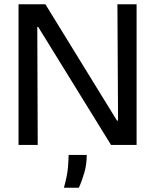

<svg xmlns="http://www.w3.org/2000/svg" viewBox="-20 -680 728 901"><path d="M67 0V-660H193L529 -114H534L531 -660H621V0H501L159 -554H155L157 0ZM280 201Q296 143 299 104.5Q302 66 302 47H387Q387 91 376 129.5Q365 168 350 201Z"/></svg>

Font: Bricolage Grotesque 60pt
Style: Regular
Weight: 400
Version: Version 1.001;gftools[0.9.33.dev8+g029e19f]